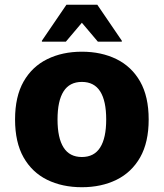

<svg xmlns="http://www.w3.org/2000/svg" viewBox="-20 -780 692 811"><path d="M43.6 -275.4Q43.6 -372.1 79.6 -435.5Q115.7 -498.8 179.6 -530.2Q243.4 -561.6 325.8 -561.6Q408.2 -561.6 472.1 -530.2Q535.9 -498.8 572 -435.5Q608 -372.1 608 -275.4Q608 -178.7 572 -115.3Q535.9 -52 472.1 -20.6Q408.2 10.8 325.8 10.8Q242.8 10.8 179.1 -20.6Q115.4 -52 79.5 -115.3Q43.6 -178.7 43.6 -275.4ZM223 -275.4Q223 -197.1 248.5 -157Q273.9 -116.8 325.8 -116.8Q377.7 -116.8 403.1 -157Q428.6 -197.1 428.6 -275.4Q428.6 -354 403.1 -394Q377.7 -434 325.8 -434Q273.9 -434 248.5 -394Q223 -354 223 -275.4ZM157 -604V-608L260.6 -760H391L494.6 -608V-604H393.4L325.8 -683.9L258.2 -604Z"/></svg>

Font: Kufam
Style: Regular
Weight: 400
Designer: Wael Morcos, Artur Schmal
Foundry: Original Type
Version: Version 1.301; ttfautohint (v1.8.3)